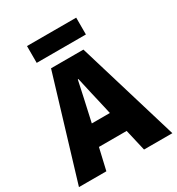

<svg xmlns="http://www.w3.org/2000/svg" viewBox="-193 -946 986 1068"><g transform="rotate(-30 300.0 -412.0)"><path d="M249 -316 239 -271H355L345 -316Q334 -363 321.5 -417.5Q309 -472 298 -522H294Q283 -472 271.5 -417.5Q260 -363 249 -316ZM0 0 196 -650H404L600 0H418L386 -138H208L176 0ZM142 -716V-824H458V-716Z"/></g></svg>

Font: Source Code Pro Black
Style: Regular
Weight: 900
Monospace: yes
Designer: Paul D. Hunt, Teo Tuominen
Foundry: Adobe Systems Incorporated
Version: Version 2.030;PS 1.000;hotconv 16.6.51;makeotf.lib2.5.65220